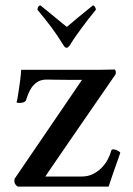

<svg xmlns="http://www.w3.org/2000/svg" viewBox="-20 -687 489 707"><path d="M280 -430Q300 -430 316 -430Q332 -430 346.5 -430Q361 -430 374.5 -430.5Q388 -431 403 -431Q407 -426 406.5 -421.5Q406 -417 406 -414Q334 -309 277 -227Q253 -192 229.5 -158Q206 -124 188 -97.5Q170 -71 158.5 -54.5Q147 -38 147 -37H281Q304 -37 322 -46Q340 -55 353.5 -68.5Q367 -82 376 -98.5Q385 -115 389 -130Q390 -137 397 -137Q404 -137 412 -133Q420 -129 423 -125Q422 -121 416.5 -105.5Q411 -90 404 -70.5Q397 -51 390.5 -31.5Q384 -12 380 0H46Q42 -1 37.5 -7Q33 -13 33 -20Q33 -22 33 -24.5Q33 -27 34 -29L282 -393Q252 -393 226 -393Q204 -393 183 -393.5Q162 -394 152 -394Q131 -394 117.5 -385Q104 -376 96 -364Q88 -352 83 -338.5Q78 -325 75 -316Q73 -313 67 -310.5Q61 -308 53 -308Q48 -308 44.5 -308.5Q41 -309 41 -311Q43 -316 45 -328.5Q47 -341 49.5 -357.5Q52 -374 54.5 -393Q57 -412 58 -430H149ZM226 -511Q219 -511 214 -520Q190 -559 168.5 -587.5Q147 -616 118 -651Q118 -657 121 -662Q124 -667 129 -667Q140 -658 155.5 -645.5Q171 -633 185.5 -621Q200 -609 211.5 -599.5Q223 -590 226 -588Q229 -590 240 -599.5Q251 -609 265.5 -621Q280 -633 295.5 -645.5Q311 -658 322 -667Q326 -667 329.5 -662Q333 -657 333 -651Q318 -633 306 -617.5Q294 -602 283 -587Q272 -572 260.5 -556Q249 -540 237 -520Q230 -511 226 -511Z"/></svg>

Font: Vermiglione Medium
Style: Regular
Weight: 500
Version: Version 1.000